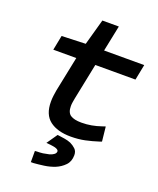

<svg xmlns="http://www.w3.org/2000/svg" viewBox="-157 -739 867 1052"><g transform="rotate(20 277.0 -213.5)"><path d="M74 -489 213 -494 255 -645H351L320 -494H554L536 -403H302L259 -192Q257 -181 255 -169Q253 -157 253 -146Q253 -108 274 -94Q295 -80 338 -80Q368 -80 396 -85Q424 -90 453 -100L471 -106L480 -21L469 -17Q429 -4 391 4Q353 12 309 12Q231 12 186.5 -22Q142 -56 142 -131Q142 -148 144 -164.5Q146 -181 149 -198L191 -403H57ZM152 153 165 152Q172 152 180.5 151.5Q189 151 198 150Q207 148 216 146.5Q225 145 234 143Q269 132 269 113Q269 105 255 99Q247 96 237.5 94.5Q228 93 220 92L196 90L239 28L248 29Q263 31 282 34Q301 37 318 44Q335 52 349 65Q363 78 363 101Q363 138 341 160.5Q319 183 290 195Q260 207 227 211.5Q194 216 167 218H152Z"/></g></svg>

Font: Codetta
Style: Bold Italic
Weight: 700
Italic angle: -11°
Designer: Ulrich Proeller
Foundry: PROSA GmbH
Version: Version 2.00;September 29, 2018;FontCreator 11.5.0.2427 64-b